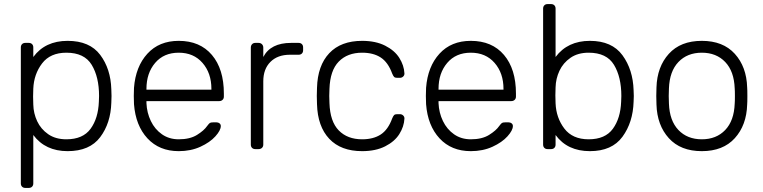

<svg xmlns="http://www.w3.org/2000/svg" viewBox="-20 -730 3735 940"><path d="M104 190Q94 190 88 184Q82 178 82 168V-498Q82 -508 88 -514Q94 -520 104 -520H121Q131 -520 137 -514Q143 -508 143 -498V-451Q201 -530 311 -530Q419 -530 470.5 -461.5Q522 -393 525 -293Q526 -283 526 -260Q526 -237 525 -227Q522 -127 470.5 -58.5Q419 10 311 10Q202 10 143 -69V168Q143 178 137 184Q131 190 121 190ZM305 -48Q386 -48 423.5 -99.5Q461 -151 464 -232Q465 -242 465 -260Q465 -353 429 -412.5Q393 -472 305 -472Q226 -472 186 -419.5Q146 -367 143 -296L142 -257L143 -218Q144 -175 162 -136.5Q180 -98 216 -73Q252 -48 305 -48Z M855 10Q760 10 702 -52.5Q644 -115 636 -220L635 -260L636 -300Q644 -404 701.5 -467Q759 -530 855 -530Q959 -530 1017.5 -461Q1076 -392 1076 -272V-257Q1076 -247 1069.5 -241Q1063 -235 1053 -235H697V-225Q699 -178 718.5 -137.5Q738 -97 773 -72.5Q808 -48 855 -48Q910 -48 944.5 -69.5Q979 -91 994 -113Q1003 -125 1007.5 -128Q1012 -131 1024 -131H1040Q1049 -131 1055 -126Q1061 -121 1061 -113Q1061 -92 1034.5 -62.5Q1008 -33 961 -11.5Q914 10 855 10ZM1015 -291V-295Q1015 -372 971.5 -422Q928 -472 855 -472Q782 -472 739.5 -422Q697 -372 697 -295V-291Z M1230 0Q1220 0 1214 -6Q1208 -12 1208 -22V-497Q1208 -507 1214 -513.5Q1220 -520 1230 -520H1246Q1256 -520 1262.5 -513.5Q1269 -507 1269 -497V-451Q1305 -520 1405 -520H1442Q1452 -520 1458 -514Q1464 -508 1464 -498V-484Q1464 -474 1458 -468Q1452 -462 1442 -462H1399Q1339 -462 1304 -427Q1269 -392 1269 -332V-22Q1269 -12 1262.5 -6Q1256 0 1246 0Z M1753 10Q1649 10 1592 -50.5Q1535 -111 1532 -220L1531 -260L1532 -300Q1535 -409 1592 -469.5Q1649 -530 1753 -530Q1819 -530 1865.5 -506.5Q1912 -483 1935 -446.5Q1958 -410 1960 -371Q1960 -370 1960 -369Q1960 -361 1953.5 -355Q1947 -349 1938 -349H1924Q1914 -349 1909.5 -353.5Q1905 -358 1900 -370Q1880 -425 1844 -448.5Q1808 -472 1753 -472Q1681 -472 1638.5 -428.5Q1596 -385 1593 -295L1592 -260L1593 -225Q1596 -135 1638.5 -91.5Q1681 -48 1753 -48Q1808 -48 1844 -71.5Q1880 -95 1900 -150Q1905 -162 1909.5 -166.5Q1914 -171 1924 -171H1938Q1947 -171 1953.5 -165Q1960 -159 1960 -151Q1960 -150 1960 -149Q1958 -110 1935 -73.5Q1912 -37 1865.5 -13.5Q1819 10 1753 10Z M2285 10Q2190 10 2132 -52.5Q2074 -115 2066 -220L2065 -260L2066 -300Q2074 -404 2131.5 -467Q2189 -530 2285 -530Q2389 -530 2447.5 -461Q2506 -392 2506 -272V-257Q2506 -247 2499.5 -241Q2493 -235 2483 -235H2127V-225Q2129 -178 2148.5 -137.5Q2168 -97 2203 -72.5Q2238 -48 2285 -48Q2340 -48 2374.5 -69.5Q2409 -91 2424 -113Q2433 -125 2437.5 -128Q2442 -131 2454 -131H2470Q2479 -131 2485 -126Q2491 -121 2491 -113Q2491 -92 2464.5 -62.5Q2438 -33 2391 -11.5Q2344 10 2285 10ZM2445 -291V-295Q2445 -372 2401.5 -422Q2358 -472 2285 -472Q2212 -472 2169.5 -422Q2127 -372 2127 -295V-291Z M2868 10Q2758 10 2700 -69V-22Q2700 -12 2694 -6Q2688 0 2678 0H2661Q2651 0 2645 -6Q2639 -12 2639 -22V-688Q2639 -698 2645 -704Q2651 -710 2661 -710H2678Q2688 -710 2694 -704Q2700 -698 2700 -688V-451Q2759 -530 2868 -530Q2976 -530 3027.5 -459.5Q3079 -389 3082 -288Q3083 -278 3083 -260Q3083 -242 3082 -232Q3079 -131 3027.5 -60.5Q2976 10 2868 10ZM2862 -48Q2943 -48 2980.5 -99.5Q3018 -151 3021 -232Q3022 -242 3022 -260Q3022 -353 2986 -412.5Q2950 -472 2862 -472Q2809 -472 2773 -447Q2737 -422 2719 -383.5Q2701 -345 2700 -302L2699 -263L2700 -224Q2703 -153 2743 -100.5Q2783 -48 2862 -48Z M3416 10Q3312 10 3254.5 -53.5Q3197 -117 3194 -218L3193 -260L3194 -302Q3197 -403 3254.5 -466.5Q3312 -530 3416 -530Q3520 -530 3577.5 -466.5Q3635 -403 3638 -302Q3639 -292 3639 -260Q3639 -228 3638 -218Q3635 -117 3577.5 -53.5Q3520 10 3416 10ZM3416 -48Q3487 -48 3530.5 -93.5Q3574 -139 3577 -223Q3578 -233 3578 -260Q3578 -287 3577 -297Q3574 -381 3530.5 -426.5Q3487 -472 3416 -472Q3345 -472 3301.5 -426.5Q3258 -381 3255 -297L3254 -260L3255 -223Q3258 -139 3301.5 -93.5Q3345 -48 3416 -48Z"/></svg>

Font: Rubik AZ
Style: Regular
Weight: 300
Designer: Hubert and Fischer
Foundry: Hubert & Fischer
Version: Version 2.000